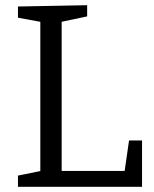

<svg xmlns="http://www.w3.org/2000/svg" viewBox="-20 -718 593 738"><path d="M476 -178H526V0H49V-43L147 -63L135 -46V-650L147 -632L49 -650V-693L315 -698V-655L206 -632L217 -650V-46L202 -61H471L457 -46Z"/></svg>

Font: Bitter Thin
Style: Regular
Weight: 400
Version: Version 3.021